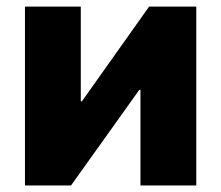

<svg xmlns="http://www.w3.org/2000/svg" viewBox="-20 -566 675 586"><path d="M579.1 0V-545.9H435.1L230 -256.8H226.6V-545.9H56.2V0H196.8L405.3 -292H408.7V0Z"/></svg>

Font: Inter ExtraBold
Style: Regular
Weight: 800
Designer: Rasmus Andersson
Foundry: rsms
Version: Version 4.001;git-9221beed3